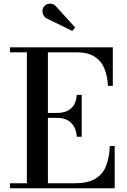

<svg xmlns="http://www.w3.org/2000/svg" viewBox="-20 -1002 678 1022"><path d="M33 0V-26.5H123V-723.5H33V-750H580.5V-545H554.5Q552 -598.5 535 -638.8Q518 -679 482.2 -701.2Q446.5 -723.5 388 -723.5H235V-26.5H377.5Q446 -26.5 486 -49.8Q526 -73 544 -117.2Q562 -161.5 564.5 -225H590.5V0ZM388.5 -274Q386.5 -307.5 372.8 -330Q359 -352.5 336.8 -363.5Q314.5 -374.5 286 -374.5H217V-401H286Q314.5 -401 336.8 -411Q359 -421 372.8 -442.2Q386.5 -463.5 388.5 -497H415V-274ZM364.5 -837.5 233.5 -901.5Q221 -906.5 214 -917.2Q207 -928 206.2 -940.8Q205.5 -953.5 211.5 -963.5Q217.5 -973.5 229.5 -978.8Q241.5 -984 255.5 -981.8Q269.5 -979.5 281 -965L380 -855.5Z"/></svg>

Font: Bodoni Moda SC 9pt Medium
Style: Regular
Weight: 500
Designer: Owen Earl
Foundry: indestructible type
Version: Version 2.005